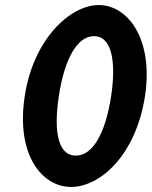

<svg xmlns="http://www.w3.org/2000/svg" viewBox="-20 -732 601 760"><path d="M78 -352C42 -118 147 8 261 8C377 8 518 -118 554 -352C588 -576 487 -712 371 -712C257 -712 112 -576 78 -352ZM213 -352C234 -492 283 -589 352 -589C421 -589 441 -492 420 -352C398 -208 349 -116 280 -116C211 -116 191 -208 213 -352Z"/></svg>

Font: Ampere
Style: SuCndIta
Weight: 400
Version: Version 1